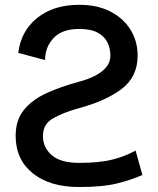

<svg xmlns="http://www.w3.org/2000/svg" viewBox="-20 -753 645 784"><path d="M303.2 -87.9Q384.3 -87.9 437.7 -101.1Q491.2 -114.3 533.7 -138.2L561.5 -38.6Q520.5 -20 460.7 -4.6Q400.9 10.7 303.2 10.7Q183.6 10.7 113.8 -45.4Q43.9 -101.6 43.9 -198.2Q43.9 -262.7 77.6 -304.2Q111.3 -345.7 169.9 -372.6Q228.5 -399.4 303.2 -419.4Q336.9 -428.2 366 -442.6Q395 -457 412.8 -477.5Q430.7 -498 430.7 -526.4Q430.7 -555.2 418.7 -579.8Q406.7 -604.5 378.9 -619.6Q351.1 -634.8 303.2 -634.8Q233.9 -634.8 199 -597.9Q164.1 -561 164.1 -507.8L54.7 -537.1Q65.4 -626.5 132.1 -679.9Q198.7 -733.4 303.2 -733.4Q377.9 -733.4 431.4 -705.6Q484.9 -677.7 513.4 -630.9Q542 -584 542 -526.4Q542 -439.9 477.8 -390.6Q413.6 -341.3 303.2 -311.5Q238.8 -293.9 197 -270Q155.3 -246.1 155.3 -198.2Q155.3 -150.4 191.7 -119.1Q228 -87.9 303.2 -87.9Z"/></svg>

Font: Giphurs Medium
Style: Regular
Weight: 500
Version: Version 0.920; ttfautohint (v1.8.4.7-5d5b)